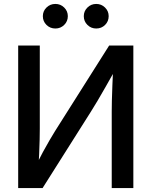

<svg xmlns="http://www.w3.org/2000/svg" viewBox="-20 -960 773 980"><path d="M660.6 0H550.3V-391.1Q550.3 -411.6 551 -446Q551.8 -480.5 553.7 -526.4Q555.7 -572.3 558.1 -627L574.7 -615.2Q544.4 -561.5 520.8 -519.8Q497.1 -478 478.3 -446.3Q459.5 -414.6 444.3 -390.6L197.3 0H72.8V-727.5H183.1V-302.7Q183.1 -282.2 182.4 -247.6Q181.6 -212.9 179.9 -173.8Q178.2 -134.8 175.8 -100.6L163.1 -114.3Q180.7 -149.9 198.7 -183.3Q216.8 -216.8 233.2 -244.6Q249.5 -272.5 260.7 -290.5L537.1 -727.5H660.6ZM471.2 -814.5Q444.8 -814.5 426.3 -832.8Q407.7 -851.1 407.7 -877.4Q407.7 -903.3 426.3 -921.6Q444.8 -939.9 471.2 -939.9Q497.6 -939.9 516.1 -921.6Q534.7 -903.3 534.7 -877.4Q534.7 -851.1 516.4 -832.8Q498 -814.5 471.2 -814.5ZM262.7 -814.5Q235.8 -814.5 217.3 -832.8Q198.7 -851.1 198.7 -877.4Q198.7 -903.3 217.3 -921.6Q235.8 -939.9 262.7 -939.9Q289.1 -939.9 307.6 -921.6Q326.2 -903.3 326.2 -877.4Q326.2 -851.1 307.6 -832.8Q289.1 -814.5 262.7 -814.5Z"/></svg>

Font: Inter 24pt Medium
Style: Regular
Weight: 500
Designer: Rasmus Andersson
Foundry: rsms
Version: Version 4.001;git-66647c0bb